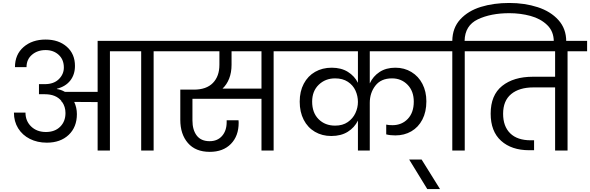

<svg xmlns="http://www.w3.org/2000/svg" viewBox="-20 -1016 3983 1296"><path d="M1148 -670H1017V0H933V-670H722V0H639V-327L481 -328Q499 -289 499 -246Q499 -158 443.5 -105.5Q388 -53 296 -53Q232 -53 181.5 -78.5Q131 -104 102.5 -150Q74 -196 74 -256H152Q152 -199 190.5 -162Q229 -125 290 -125Q350 -125 386 -160.5Q422 -196 422 -253Q422 -296 399 -328H396L395 -334Q358 -380 282 -380H243V-448H282Q343 -448 377 -481.5Q411 -515 411 -560Q411 -614 376 -646Q341 -678 288 -678Q233 -678 196 -646.5Q159 -615 159 -563H81Q81 -648 139 -698.5Q197 -749 288 -749Q376 -749 431 -700.5Q486 -652 486 -571Q486 -513 454.5 -472.5Q423 -432 364 -417V-415Q392 -411 418 -396H639V-740H1148Z M1960 -670H1827V0H1745V-349H1279V-203Q1279 -139 1308 -101Q1337 -63 1395 -63Q1448 -63 1479 -98.5Q1510 -134 1510 -192V-204H1590Q1591 -197 1591 -188Q1591 -98 1538.5 -44.5Q1486 9 1396 9Q1300 9 1248.5 -50.5Q1197 -110 1197 -207V-411H1289Q1373 -411 1417 -456Q1461 -501 1461 -579V-670H1087V-740H1960ZM1745 -670H1543V-579Q1543 -527 1527 -486Q1511 -445 1482 -418H1745Z M2476 -670V-453Q2498 -501 2542 -530Q2586 -559 2649 -559Q2709 -559 2757 -530Q2805 -501 2831.5 -449.5Q2858 -398 2858 -332Q2858 -261 2831 -209Q2804 -157 2756.5 -129.5Q2709 -102 2649 -102Q2612 -102 2587 -109V-175Q2603 -171 2629 -171Q2692 -171 2732.5 -213.5Q2773 -256 2773 -330Q2773 -401 2731 -444Q2689 -487 2626 -487Q2552 -487 2514 -438Q2476 -389 2476 -322V0H2396V-202Q2373 -155 2327.5 -126.5Q2282 -98 2216 -98Q2154 -98 2105.5 -126.5Q2057 -155 2030 -207.5Q2003 -260 2003 -330Q2003 -399 2030.5 -451Q2058 -503 2107 -531Q2156 -559 2219 -559Q2283 -559 2328 -531Q2373 -503 2396 -457V-670H1906V-740H2954V-670ZM2242 -168Q2293 -168 2327.5 -192Q2362 -216 2379 -252.5Q2396 -289 2396 -328Q2396 -368 2379.5 -404.5Q2363 -441 2328 -464Q2293 -487 2242 -487Q2176 -487 2131.5 -444Q2087 -401 2087 -330Q2087 -255 2130.5 -211.5Q2174 -168 2242 -168Z M2864 260 2742 61H2826L2950 260Z M3418 -996Q3522 -996 3609.5 -967.5Q3697 -939 3749.5 -880.5Q3802 -822 3802 -737V-720H3718V-736Q3718 -804 3673.5 -847Q3629 -890 3561 -908.5Q3493 -927 3418 -927Q3293 -927 3205.5 -885.5Q3118 -844 3116 -740H3248V-670H3117V0H3033V-670H2901V-740H3033Q3034 -828 3087 -885.5Q3140 -943 3226 -969.5Q3312 -996 3418 -996Z M3943 -670H3811V0H3727V-426H3581Q3485 -426 3430.5 -381Q3376 -336 3376 -248Q3376 -163 3424 -116Q3472 -69 3563 -69H3585V-2H3552Q3433 -2 3362.5 -65.5Q3292 -129 3292 -249Q3292 -374 3369.5 -436Q3447 -498 3577 -498H3727V-670H3195V-740H3943Z"/></svg>

Font: Fz Poppins
Style: Regular
Weight: 400
Designer: Ninad Kale (Devanagari), Jonny Pinhorn (Latin)
Foundry: Indian Type Foundry
Version: Vit hóa bi Vntype.Com & FontZin.Com